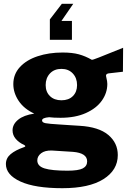

<svg xmlns="http://www.w3.org/2000/svg" viewBox="-20 -814 682 1009"><path d="M242 -712 305 -794H365L303 -704H358V-605H242ZM11 48Q11 17 36 -4Q61 -25 107 -41Q113 -43 113 -46Q113 -49 107 -52Q79 -65 62.5 -84.5Q46 -104 46 -129Q46 -161 75.5 -185Q105 -209 160 -217Q106 -242 78 -284Q50 -326 50 -372Q50 -424 84.5 -461.5Q119 -499 178 -518.5Q237 -538 309 -538Q360 -538 394.5 -528.5Q429 -519 462 -500Q465 -498 500 -512L627 -563L626 -437L556 -429Q537 -428 537 -416Q537 -414 539 -406Q544 -386 544 -373Q544 -326 515.5 -285.5Q487 -245 431.5 -220Q376 -195 298 -195Q261 -195 238 -198Q201 -195 201 -181Q201 -170 220 -166.5Q239 -163 290 -160Q334 -157 350 -156L398 -153Q499 -147 549 -105Q599 -63 599 1Q599 80 523.5 127.5Q448 175 308 175Q164 175 87.5 140Q11 105 11 48ZM385 -367Q385 -404 362.5 -428Q340 -452 303 -452Q265 -452 242.5 -428Q220 -404 220 -367Q220 -331 242.5 -309Q265 -287 303 -287Q341 -287 363 -309Q385 -331 385 -367ZM438 34Q438 -10 363 -16L252 -23Q216 -24 196 -8.5Q176 7 176 29Q176 59 214 71Q252 83 335 83Q392 83 415 71Q438 59 438 34Z"/></svg>

Font: Morrison
Style: Bold
Weight: 700
Designer: Pablo Impallari, Rodrigo Fuenzalida (Modified by Dan O. Williams)
Version: Version 0.03;June 6, 2019;FontCreator 11.5.0.2425 64-bit; tt